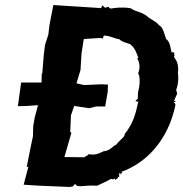

<svg xmlns="http://www.w3.org/2000/svg" viewBox="-20 -738 729 763"><path d="M74 -4 137 0 258 5 269 3 278 -7 287 1 300 2C321 1 336 -2 366 0C376 -5 402 -16 421 -27C421 -27 432 -25 431 -24C427 -27 440 -32 437 -22C449 -34 445 -23 452 -39C442 -29 449 -38 446 -36C454 -34 456 -33 452 -49C462 -49 463 -46 455 -45C466 -51 469 -51 462 -55C564 -91 649 -184 677 -320C678 -330 669 -329 670 -334C678 -328 681 -341 671 -337L684 -365C685 -369 677 -384 681 -383C689 -406 690 -430 687 -447C691 -475 684 -496 674 -507C672 -512 670 -520 669 -511C681 -523 666 -517 674 -528C665 -530 677 -531 662 -530C657 -546 657 -572 640 -583C632 -606 629 -628 612 -638C597 -656 580 -659 564 -674C539 -693 520 -690 500 -705C467 -711 440 -707 420 -704C412 -705 413 -715 404 -709L398 -707L386 -717L382 -705L379 -706L192 -718L177 -641L172 -600L159 -560L154 -520L148 -446H146L145 -410H64L51 -316L87 -317L131 -320L118 -271L112 -237L111 -197L103 -159L86 -74L93 -76ZM529 -374C529 -366 527 -361 528 -342L526 -345L518 -336C525 -336 525 -331 530 -336C518 -281 509 -248 476 -206C475 -191 459 -186 442 -163C429 -159 417 -138 392 -137C370 -127 358 -120 330 -126C333 -119 334 -122 327 -122C326 -114 327 -118 320 -120C325 -113 317 -118 315 -113L236 -114L264 -211L259 -213L262 -280L275 -317L334 -308L363 -315H398L408 -373L409 -402L381 -403L314 -400L284 -407L300 -460L304 -526L313 -583L377 -587L391 -585C386 -596 394 -591 394 -597C425 -594 441 -582 452 -583C470 -567 494 -567 500 -560C517 -546 522 -528 530 -508C526 -509 531 -505 525 -507C532 -494 540 -474 529 -447C538 -433 536 -398 529 -374Z"/></svg>

Font: Asimov Print
Style: DIt
Weight: 250
Width: 0
Designer: Google
Version: Version 2.000980: 2014